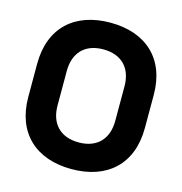

<svg xmlns="http://www.w3.org/2000/svg" viewBox="-110 -822 895 945"><g transform="rotate(15 338.0 -350.0)"><path d="M338 23C519 23 635 -81 635 -266V-434C635 -619 519 -723 338 -723C157 -723 41 -619 41 -434V-266C41 -81 157 23 338 23ZM338 -113C244 -113 191 -170 191 -262V-438C191 -530 244 -587 338 -587C432 -587 485 -530 485 -438V-262C485 -170 432 -113 338 -113Z"/></g></svg>

Font: Kalas SG
Style: Bold
Weight: 700
Designer: Kalas
Foundry: Kalas
Version: Version 2.000;FEAKit 1.0